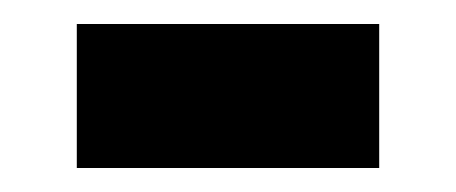

<svg xmlns="http://www.w3.org/2000/svg" viewBox="-20 -334 380 160"><path d="M44 -194V-314H296V-194Z"/></svg>

Font: Mada Black
Style: Regular
Weight: 900
Designer: Khaled Hosny
Version: Version 1.5